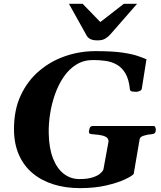

<svg xmlns="http://www.w3.org/2000/svg" viewBox="-20 -977 847 1012"><path d="M401.9 14.6Q325.2 14.6 261.5 -5.4Q197.8 -25.4 151.1 -64.7Q104.5 -104 79.1 -162.4Q53.7 -220.7 53.7 -297.4Q53.7 -397.9 89.4 -474.4Q125 -550.8 186 -602.8Q247.1 -654.8 324 -681.2Q400.9 -707.5 483.4 -707.5Q571.3 -707.5 623.5 -700Q675.8 -692.4 704.8 -682.4Q733.9 -672.4 752 -664.6L728 -513.2Q727.5 -502 716.6 -497.6Q705.6 -493.2 699.7 -493.2Q686 -493.2 675.8 -494.9Q665.5 -496.6 664.6 -507.3Q659.2 -560.1 640.6 -590.8Q622.1 -621.6 595 -636.7Q567.9 -651.9 535.9 -656.2Q503.9 -660.6 470.7 -660.6Q420.9 -660.6 382.3 -636.7Q343.8 -612.8 315.9 -572Q288.1 -531.2 270.3 -481Q252.4 -430.7 244.1 -377.2Q235.8 -323.7 236.8 -274.9Q238.3 -194.8 259.8 -141.1Q281.2 -87.4 317.1 -60.3Q353 -33.2 398.4 -33.2Q440.4 -33.2 466.8 -41.5Q493.2 -49.8 507.1 -61.5Q521 -73.2 524.9 -83L552.2 -231.9Q551.8 -248.5 536.9 -256.1Q522 -263.7 501.7 -266.1Q481.4 -268.6 463.9 -270Q448.7 -270.5 448.7 -281.7Q448.7 -287.1 452.1 -300Q455.6 -313 470.7 -313H789.1Q795.9 -313 798.6 -306.2Q801.3 -299.3 801.3 -292.5Q801.3 -271.5 781.7 -270Q758.8 -268.6 737.1 -261.7Q715.3 -254.9 715.3 -238.8L684.6 -60.1Q676.3 -49.3 638.4 -31.5Q600.6 -13.7 539.8 0.5Q479 14.6 401.9 14.6ZM494.1 -764.2Q469.2 -764.2 456.1 -771.2Q442.9 -778.3 437 -789.1L343.3 -957H415.5L508.8 -860.8L632.8 -957H702.6L559.6 -793.5Q549.3 -782.2 534.4 -773.2Q519.5 -764.2 494.1 -764.2Z"/></svg>

Font: Gelasio
Style: Italic
Weight: 400
Italic angle: -8.5°
Designer: Eben Sorkin
Foundry: Eben Sorkin
Version: Version 1.008